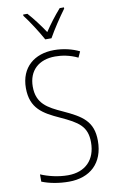

<svg xmlns="http://www.w3.org/2000/svg" viewBox="-103 -1095 645 1066"><g transform="rotate(-10 219.5 -562.0)"><path d="M204 -884H239C264 -929 306 -992 337 -1034V-1041H313C278 -1001 250 -964 222 -922C195 -963 160 -1009 131 -1041H107V-1034C135 -998 179 -930 204 -884ZM394 -279C394 -390 333 -426 231 -473C149 -510 90 -542 90 -637C90 -728 149 -781 241 -781C278 -781 323 -774 368 -752L383 -785C345 -804 294 -817 241 -817C131 -817 51 -753 51 -636C51 -521 119 -483 209 -442C307 -397 355 -368 355 -277C355 -179 296 -119 198 -119C143 -119 87 -133 45 -151V-110C87 -93 141 -83 197 -83C316 -83 394 -153 394 -279Z"/></g></svg>

Font: Noto Sans Kannada UI Condensed ExtraLight
Style: Regular
Weight: 200
Width: 3
Designer: Jelle Bosma - Monotype Design Team
Foundry: Monotype Imaging Inc.
Version: Version 2.005